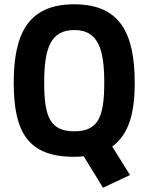

<svg xmlns="http://www.w3.org/2000/svg" viewBox="-20 -722 692 895"><path d="M326 -110C214 -110 186 -177 186 -336C186 -493 214 -582 326 -582C438 -582 466 -493 466 -336C466 -177 438 -110 326 -110ZM586 94 503 -39C578 -94 608 -188 608 -336C608 -566 540 -702 326 -702C112 -702 44 -566 44 -336C44 -104 112 9 326 9C341 9 363 8 370 6L460 153Z"/></svg>

Font: RazerF5
Style: Bold
Weight: 700
Foundry: Razer Inc.
Version: Version 2